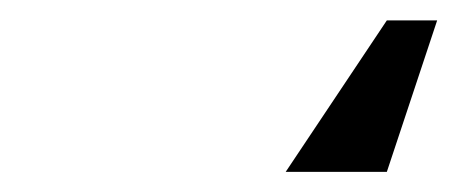

<svg xmlns="http://www.w3.org/2000/svg" viewBox="-20 -71 453 190"><path d="M362.8 -50.8H412.6L362.8 99.1H262.7Z"/></svg>

Font: OSP-DIN
Style: DIN
Weight: 500
Width: 3
Version: Version 001.000